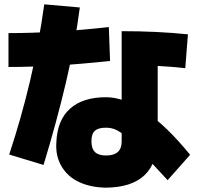

<svg xmlns="http://www.w3.org/2000/svg" viewBox="-20 -841 920 882"><path d="M238.9 -187.8Q243.3 -290 302.2 -342.2Q361.1 -394.4 466.7 -394.4Q508.9 -394.4 553.3 -377.8Q597.8 -361.1 647.2 -328.3Q696.7 -295.6 747.8 -246.1Q798.9 -196.7 853.3 -130L750 -13.3Q677.8 -91.1 632.8 -140Q587.8 -188.9 558.9 -213.3Q530 -237.8 510 -246.1Q490 -254.4 466.7 -254.4Q431.1 -254.4 415.6 -240Q400 -225.6 400 -192.2Q400 -157.8 416.7 -142.2Q433.3 -126.7 466.7 -126.7Q503.3 -126.7 521.1 -142.8Q538.9 -158.9 538.9 -191.1V-697.8Q703.3 -697.8 843.3 -683.3L831.1 -527.8Q700 -542.2 556.7 -542.2L704.4 -656.7V-212.2Q704.4 -94.4 645 -37.2Q585.6 20 466.7 21.1Q396.7 20 343.9 -4.4Q291.1 -28.9 262.8 -76.7Q234.4 -124.4 238.9 -187.8ZM22.2 -131.1Q77.8 -298.9 117.8 -468.3Q157.8 -637.8 183.3 -821.1L346.7 -806.7Q325.6 -643.3 282.8 -461.7Q240 -280 180 -83.3ZM18.9 -688.9Q232.2 -688.9 480 -716.7L485.6 -561.1Q232.2 -533.3 18.9 -533.3Z"/></svg>

Font: Paperlogy 9 Black
Style: Regular
Weight: 900
Designer: redesigned by Lee Juim, glyphs from Gmarket Sans & Montserrat
Foundry: PT&
Version: Version 1.001